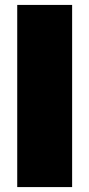

<svg xmlns="http://www.w3.org/2000/svg" viewBox="-20 -760 363 780"><path d="M273 -740V0H50V-740Z"/></svg>

Font: Pathway Extreme Condensed Black
Style: Regular
Weight: 900
Width: 3
Version: Version 1.001;gftools[0.9.26]